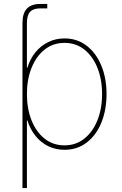

<svg xmlns="http://www.w3.org/2000/svg" viewBox="-20 -744 617 968"><path d="M93.3 -445.3V-627.4Q93.3 -677.2 115.7 -700.7Q138.2 -724.1 183.1 -724.1Q189.9 -724.1 200 -724.1Q210 -724.1 218.3 -724.1V-701.7Q209 -701.7 199.2 -701.7Q189.5 -701.7 183.1 -701.7Q147.9 -701.7 131.8 -684.6Q115.7 -667.5 115.7 -627.4V-445.3ZM93.3 204.1V-542.5H115.7V-402.8H118.2Q131.8 -447.8 159.2 -481Q186.5 -514.2 223.9 -532.2Q261.2 -550.3 305.2 -550.3Q369.1 -550.3 416.7 -513.7Q464.4 -477.1 490.7 -413.6Q517.1 -350.1 517.1 -270Q517.1 -189.5 491 -125.7Q464.8 -62 417.2 -25.4Q369.6 11.2 305.2 11.2Q260.7 11.2 223.6 -6.8Q186.5 -24.9 159.4 -58.3Q132.3 -91.8 118.2 -136.7H115.7V204.1ZM305.2 -11.2Q362.8 -11.2 405.3 -45.2Q447.8 -79.1 471.2 -137.7Q494.6 -196.3 494.6 -270Q494.6 -343.8 471.2 -402.1Q447.8 -460.4 405.3 -494.1Q362.8 -527.8 305.2 -527.8Q247.6 -527.8 205.1 -494.1Q162.6 -460.4 139.2 -402.1Q115.7 -343.8 115.7 -270Q115.7 -196.3 138.9 -137.7Q162.1 -79.1 204.6 -45.2Q247.1 -11.2 305.2 -11.2Z"/></svg>

Font: Inter 16pt Thin
Style: Regular
Weight: 250
Version: Version 4.001;git-66647c0bb